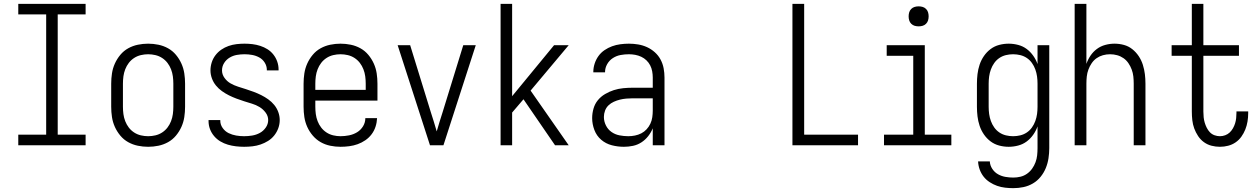

<svg xmlns="http://www.w3.org/2000/svg" viewBox="-20 -755 6540 998"><path d="M75 0V-55H220V-680H75V-735H425V-680H280V-55H425V0Z M750 8Q723 8 696.5 2.5Q670 -3 646.5 -16Q623 -29 605.5 -50Q588 -71 577 -95.5Q566 -120 562 -146.5Q558 -173 558 -200V-320Q558 -347 562 -373.5Q566 -400 577 -424.5Q588 -449 605.5 -470Q623 -491 646.5 -504Q670 -517 696.5 -522.5Q723 -528 750 -528Q777 -528 803.5 -522.5Q830 -517 853.5 -504Q877 -491 894.5 -470Q912 -449 923 -424.5Q934 -400 938 -373.5Q942 -347 942 -320V-200Q942 -173 938 -146.5Q934 -120 923 -95.5Q912 -71 894.5 -50Q877 -29 853.5 -16Q830 -3 803.5 2.5Q777 8 750 8ZM750 -47Q769 -47 788 -51.5Q807 -56 823 -66.5Q839 -77 850.5 -92Q862 -107 869 -125Q876 -143 878.5 -162Q881 -181 881 -200V-320Q881 -339 878.5 -358Q876 -377 869 -395Q862 -413 850.5 -428Q839 -443 823 -453.5Q807 -464 788 -468.5Q769 -473 750 -473Q731 -473 712 -468.5Q693 -464 677 -453.5Q661 -443 649.5 -428Q638 -413 631 -395Q624 -377 621.5 -358Q619 -339 619 -320V-200Q619 -181 621.5 -162Q624 -143 631 -125Q638 -107 649.5 -92Q661 -77 677 -66.5Q693 -56 712 -51.5Q731 -47 750 -47Z M1249 8Q1228 8 1206.5 5.5Q1185 3 1164.5 -3Q1144 -9 1125.5 -20Q1107 -31 1093 -47.5Q1079 -64 1071.5 -84Q1064 -104 1064 -126V-131H1125V-128Q1125 -107 1137.5 -89.5Q1150 -72 1168.5 -63Q1187 -54 1207.5 -50.5Q1228 -47 1249 -47Q1270 -47 1291 -50.5Q1312 -54 1330.5 -64Q1349 -74 1361.5 -92Q1374 -110 1374 -131Q1374 -152 1360.5 -170Q1347 -188 1328.5 -199Q1310 -210 1290 -216Q1270 -222 1249.5 -228.5Q1229 -235 1209 -242.5Q1189 -250 1170 -259.5Q1151 -269 1133.5 -281.5Q1116 -294 1102.5 -310.5Q1089 -327 1081.5 -347.5Q1074 -368 1074 -389Q1074 -410 1080.5 -430.5Q1087 -451 1100 -468Q1113 -485 1130.5 -497Q1148 -509 1168 -516Q1188 -523 1209 -525.5Q1230 -528 1251 -528Q1272 -528 1292.5 -525.5Q1313 -523 1333 -516.5Q1353 -510 1370.5 -499Q1388 -488 1401 -471.5Q1414 -455 1421 -435Q1428 -415 1428 -394V-389H1367V-392Q1367 -412 1356 -429.5Q1345 -447 1327.5 -456.5Q1310 -466 1290.5 -469.5Q1271 -473 1251 -473Q1231 -473 1211 -469.5Q1191 -466 1173.5 -455.5Q1156 -445 1145 -427.5Q1134 -410 1134 -389Q1134 -368 1147 -350Q1160 -332 1178.5 -321.5Q1197 -311 1217.5 -304.5Q1238 -298 1258.5 -291.5Q1279 -285 1299 -277.5Q1319 -270 1338 -260.5Q1357 -251 1374.5 -238.5Q1392 -226 1405.5 -209.5Q1419 -193 1426.5 -172.5Q1434 -152 1434 -131Q1434 -109 1426.5 -88.5Q1419 -68 1405.5 -51Q1392 -34 1373.5 -22.5Q1355 -11 1334.5 -4Q1314 3 1292.5 5.5Q1271 8 1249 8Z M1750 8Q1723 8 1696.5 2.5Q1670 -3 1647 -16Q1624 -29 1606 -50Q1588 -71 1577 -95.5Q1566 -120 1562 -146.5Q1558 -173 1558 -200V-320Q1558 -347 1562 -373.5Q1566 -400 1577 -424.5Q1588 -449 1605.5 -470Q1623 -491 1646.5 -504Q1670 -517 1696.5 -522.5Q1723 -528 1750 -528Q1777 -528 1803.5 -522.5Q1830 -517 1853.5 -504Q1877 -491 1894.5 -470Q1912 -449 1923 -424.5Q1934 -400 1938 -373.5Q1942 -347 1942 -320V-232H1619V-200Q1619 -181 1621.5 -162Q1624 -143 1631 -125Q1638 -107 1649.5 -92Q1661 -77 1677 -66.5Q1693 -56 1712 -51.5Q1731 -47 1750 -47Q1772 -47 1794.5 -51.5Q1817 -56 1836 -67.5Q1855 -79 1867 -98.5Q1879 -118 1879 -141H1940Q1939 -118 1932 -96.5Q1925 -75 1911.5 -57Q1898 -39 1879 -26Q1860 -13 1839 -5.5Q1818 2 1795.5 5Q1773 8 1750 8ZM1619 -288H1881V-320Q1881 -339 1878.5 -358Q1876 -377 1869 -395Q1862 -413 1850.5 -428Q1839 -443 1823 -453.5Q1807 -464 1788 -468.5Q1769 -473 1750 -473Q1731 -473 1712 -468.5Q1693 -464 1677 -453.5Q1661 -443 1649.5 -428Q1638 -413 1631 -395Q1624 -377 1621.5 -358Q1619 -339 1619 -320Z M2215 0 2047 -520H2112L2219 -173Q2227 -148 2235 -122.5Q2243 -97 2250 -72Q2257 -97 2265 -122.5Q2273 -148 2281 -173L2388 -520H2453L2285 0Z M2936 0H2865L2701 -239L2642 -170V0H2582V-735H2642V-255L2860 -520H2936L2738 -284Z M3223 8Q3191 8 3160 0Q3129 -8 3105 -28.5Q3081 -49 3069.5 -79.5Q3058 -110 3058 -141Q3058 -166 3065 -190.5Q3072 -215 3087.5 -234Q3103 -253 3125 -266Q3147 -279 3170.5 -286.5Q3194 -294 3219 -296.5Q3244 -299 3268 -299H3373V-352Q3373 -368 3370 -384.5Q3367 -401 3359.5 -415.5Q3352 -430 3340 -441.5Q3328 -453 3313 -460Q3298 -467 3281.5 -470Q3265 -473 3249 -473Q3227 -473 3205.5 -469Q3184 -465 3165.5 -453Q3147 -441 3136 -421.5Q3125 -402 3125 -381V-379H3064V-381Q3064 -403 3071 -424.5Q3078 -446 3091 -464Q3104 -482 3122.5 -494.5Q3141 -507 3161.5 -514.5Q3182 -522 3204.5 -525Q3227 -528 3249 -528Q3273 -528 3297 -524Q3321 -520 3343 -510Q3365 -500 3383.5 -483.5Q3402 -467 3413.5 -445.5Q3425 -424 3429.5 -400Q3434 -376 3434 -352V0H3373V-88Q3364 -66 3349 -47Q3334 -28 3314 -15Q3294 -2 3270.5 3Q3247 8 3223 8ZM3246 -47Q3263 -47 3280.5 -50.5Q3298 -54 3313.5 -62Q3329 -70 3341 -83Q3353 -96 3360.5 -112Q3368 -128 3370.5 -145.5Q3373 -163 3373 -180V-244H3268Q3252 -244 3235 -242.5Q3218 -241 3202 -237Q3186 -233 3170.5 -226Q3155 -219 3143 -207.5Q3131 -196 3125 -180Q3119 -164 3119 -147Q3119 -124 3129.5 -103Q3140 -82 3158.5 -69Q3177 -56 3200 -51.5Q3223 -47 3246 -47Z M4099 0V-735H4160V-55H4440V0Z M4575 0V-55H4727V-465H4589V-520H4787V-55H4925V0ZM4755 -618Q4744 -618 4734 -621Q4724 -624 4716.5 -631.5Q4709 -639 4706 -649Q4703 -659 4703 -670Q4703 -681 4706 -691Q4709 -701 4716.5 -708.5Q4724 -716 4734 -719Q4744 -722 4755 -722Q4766 -722 4776 -719Q4786 -716 4793.5 -708.5Q4801 -701 4804 -691Q4807 -681 4807 -670Q4807 -659 4804 -649Q4801 -639 4793.5 -631.5Q4786 -624 4776 -621Q4766 -618 4755 -618Z M5247 223Q5226 223 5204.5 220.5Q5183 218 5163 211Q5143 204 5124.5 192Q5106 180 5093 163.5Q5080 147 5072.5 126.5Q5065 106 5064 84H5125Q5126 105 5138 123Q5150 141 5168 151Q5186 161 5206.5 164.5Q5227 168 5247 168Q5266 168 5284.5 163.5Q5303 159 5318.5 148Q5334 137 5345 121.5Q5356 106 5362.5 88.5Q5369 71 5371 52.5Q5373 34 5373 15V-98Q5365 -75 5350.5 -54.5Q5336 -34 5316.5 -19.5Q5297 -5 5272.5 1.5Q5248 8 5223 8Q5198 8 5173.5 1.5Q5149 -5 5129 -20Q5109 -35 5094.5 -56Q5080 -77 5072 -101Q5064 -125 5061 -150Q5058 -175 5058 -200V-320Q5058 -345 5061 -370Q5064 -395 5072 -419Q5080 -443 5094.5 -464Q5109 -485 5129 -500Q5149 -515 5173.5 -521.5Q5198 -528 5223 -528Q5248 -528 5272.5 -521.5Q5297 -515 5316.5 -500.5Q5336 -486 5350.5 -465.5Q5365 -445 5373 -422V-520H5434V15Q5434 41 5430 67.5Q5426 94 5416 118.5Q5406 143 5389 164Q5372 185 5349 198.5Q5326 212 5300 217.5Q5274 223 5247 223ZM5246 -47Q5265 -47 5283.5 -51.5Q5302 -56 5317.5 -66.5Q5333 -77 5344 -92.5Q5355 -108 5361.5 -126Q5368 -144 5370.5 -162.5Q5373 -181 5373 -200V-320Q5373 -339 5370.5 -357.5Q5368 -376 5361.5 -394Q5355 -412 5344 -427.5Q5333 -443 5317.5 -453.5Q5302 -464 5283.5 -468.5Q5265 -473 5246 -473Q5227 -473 5208.5 -468.5Q5190 -464 5174.5 -453.5Q5159 -443 5148 -427.5Q5137 -412 5130.5 -394Q5124 -376 5121.5 -357.5Q5119 -339 5119 -320V-200Q5119 -181 5121.5 -162.5Q5124 -144 5130.5 -126Q5137 -108 5148 -92.5Q5159 -77 5174.5 -66.5Q5190 -56 5208.5 -51.5Q5227 -47 5246 -47Z M5566 0V-735H5627V-423Q5635 -446 5648.5 -466Q5662 -486 5681.5 -500.5Q5701 -515 5725 -521.5Q5749 -528 5773 -528Q5798 -528 5822 -521.5Q5846 -515 5865.5 -499.5Q5885 -484 5899 -463Q5913 -442 5920.5 -418Q5928 -394 5931 -369.5Q5934 -345 5934 -320V0H5873V-320Q5873 -339 5871 -357.5Q5869 -376 5862.5 -393.5Q5856 -411 5845.5 -426.5Q5835 -442 5820 -452.5Q5805 -463 5787 -468Q5769 -473 5750 -473Q5731 -473 5713 -468Q5695 -463 5680 -452.5Q5665 -442 5654.5 -426.5Q5644 -411 5637.5 -393.5Q5631 -376 5629 -357.5Q5627 -339 5627 -320V0Z M6321 8Q6299 8 6277.5 2.5Q6256 -3 6238 -16Q6220 -29 6207.5 -48Q6195 -67 6187.5 -87.5Q6180 -108 6177.5 -130.5Q6175 -153 6175 -175V-465H6070V-520H6175V-735H6235V-520H6420V-465H6235V-175Q6235 -160 6236.5 -145.5Q6238 -131 6242 -117.5Q6246 -104 6252.5 -91Q6259 -78 6269 -67.5Q6279 -57 6293 -52Q6307 -47 6321 -47Q6335 -47 6348.5 -52Q6362 -57 6372 -66.5Q6382 -76 6389 -88.5Q6396 -101 6400 -114Q6404 -127 6405.5 -141Q6407 -155 6407 -169V-176H6468V-166Q6468 -145 6464.5 -123.5Q6461 -102 6453 -82Q6445 -62 6432.5 -44.5Q6420 -27 6402.5 -15Q6385 -3 6364 2.5Q6343 8 6321 8Z"/></svg>

Font: Iosevka Light
Style: Regular
Weight: 300
Monospace: yes
Designer: Belleve Invis
Foundry: Belleve Invis
Version: Version 32.5.0; ttfautohint (v1.8.4)